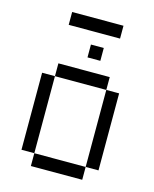

<svg xmlns="http://www.w3.org/2000/svg" viewBox="-113 -826 726 903"><g transform="rotate(15 250.0 -375.0)"><path d="M312.5 -562.5V-625H250V-562.5ZM375 -687.5V-750H125V-687.5ZM125 -62.5V0H375V-62.5ZM125 -62.5Q125 -62.5 125 -437.5H62.5Q62.5 -437.5 62.5 -62.5ZM375 -62.5H437.5Q437.5 -62.5 437.5 -437.5H375Q375 -437.5 375 -62.5ZM125 -437.5H375V-500H125Z"/></g></svg>

Font: BFUnifontExMono
Style: Regular
Weight: 500
Version: Version 15.0.06